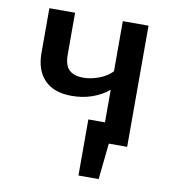

<svg xmlns="http://www.w3.org/2000/svg" viewBox="-80 -613 774 845"><g transform="rotate(10 307.5 -190.5)"><path d="M326.7 -89.2H401V-234.9Q371.3 -209.2 328.5 -193.8Q285.6 -178.5 236.4 -178.5Q155.9 -178.5 114.4 -221.5Q72.8 -264.6 72.8 -341V-541.5H187.7V-354.9Q187.7 -306.7 209.2 -286.4Q230.8 -266.2 272.3 -266.2Q306.7 -266.2 342.8 -280Q379 -293.8 401 -317.4V-541.5H515.9V0H433.8L416.9 161.5H326.7Z"/></g></svg>

Font: Fira Code Medium
Style: Regular
Weight: 500
Designer: Carrois Corporate, Edenspiekermann AG, Nikita Prokopov
Foundry: Carrois Corporate, Edenspiekermann AG, Nikita Prokopov
Version: Version 6.002